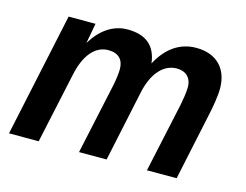

<svg xmlns="http://www.w3.org/2000/svg" viewBox="-80 -673 1025 800"><g transform="rotate(15 432.0 -273.0)"><path d="M14 0H142L208 -306C226 -391 267 -442 325 -442C369 -442 391 -418 391 -377C391 -360 387 -330 382 -306L316 0H435L500 -306C518 -392 563 -442 620 -442C658 -442 684 -420 684 -378C684 -352 678 -325 674 -301L609 0H737L799 -292C806 -324 815 -372 815 -408C815 -489 768 -546 676 -546C606 -546 550 -507 512 -435C503 -508 461 -546 380 -546C318 -546 266 -510 228 -447L244 -534H128Z"/></g></svg>

Font: Geist SemiBold
Style: Italic
Weight: 600
Italic angle: -12°
Designer: Basement.studio, Andrés Briganti, Mateo Zaragoza
Foundry: Basement.studio, Vercel, Andrés Briganti, Guido Ferreyra, Mateo Zaragoza
Version: Version 1.500